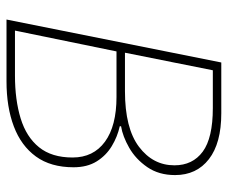

<svg xmlns="http://www.w3.org/2000/svg" viewBox="-75 -625 700 590"><g transform="rotate(90 275.0 -330.0)"><path d="M40 0 172 -660H328Q420 -660 469 -622Q518 -584 518 -518Q518 -468 493.5 -432.5Q469 -397 434 -377Q399 -357 368 -352V-348Q400 -341 429 -323.5Q458 -306 476 -277Q494 -248 494 -206Q494 -136 461 -90.5Q428 -45 368.5 -22.5Q309 0 230 0ZM142 -364H260Q374 -364 431 -407Q488 -450 488 -516Q488 -572 446 -603Q404 -634 312 -634H196ZM74 -26H212Q287 -26 344 -43.5Q401 -61 432.5 -100Q464 -139 464 -203Q464 -267 415.5 -302.5Q367 -338 278 -338H138Z"/></g></svg>

Font: Source Sans 3 VF
Style: Italic
Weight: 200
Italic angle: -11°
Designer: Paul D. Hunt
Foundry: Adobe Systems Incorporated
Version: Version 3.042;hotconv 1.0.118;makeotfexe 2.5.65603